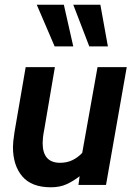

<svg xmlns="http://www.w3.org/2000/svg" viewBox="-20 -785 581 815"><path d="M196 10Q114 10 74.5 -36.5Q35 -83 35 -161Q35 -171 36.5 -186.5Q38 -202 42 -227L89 -500H213L168 -236Q164 -216 162.5 -202Q161 -188 161 -178Q161 -94 235 -94Q264 -94 287 -105Q310 -116 329 -136L394 -500H518L430 0H313L318 -37Q291 -16 262.5 -3Q234 10 196 10ZM438 -588H359L291 -765H406ZM291 -588H212L136 -765H251Z"/></svg>

Font: Cabin VF Beta
Style: Italic
Weight: 400
Italic angle: -7°
Designer: Pablo Impallari
Foundry: Pablo Impallari. http://www.impallari.com Igino Marini. http://www.ikern.com
Version: Version 2.300